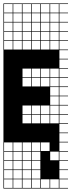

<svg xmlns="http://www.w3.org/2000/svg" viewBox="-20 -827 415 1115"><path d="M271.4 -803.6V-753.6H321.4V-803.6ZM271.4 -700H321.4V-750H271.4ZM217.9 -700H267.9V-750H217.9ZM164.3 -700H214.3V-750H164.3ZM110.7 -700H160.7V-750H110.7ZM57.1 -700H107.1V-750H57.1ZM3.6 -700H53.6V-750H3.6ZM271.4 -646.4H321.4V-696.4H271.4ZM217.9 -646.4H267.9V-696.4H217.9ZM164.3 -646.4H214.3V-696.4H164.3ZM110.7 -646.4H160.7V-696.4H110.7ZM57.1 -646.4H107.1V-696.4H57.1ZM3.6 -646.4H53.6V-696.4H3.6ZM3.6 -592.9H53.6V-642.9H3.6ZM271.4 -592.9H321.4V-642.9H271.4ZM217.9 -592.9H267.9V-642.9H217.9ZM164.3 -592.9H214.3V-642.9H164.3ZM110.7 -592.9H160.7V-642.9H110.7ZM57.1 -592.9H107.1V-642.9H57.1ZM271.4 -539.3H321.4V-589.3H271.4ZM217.9 -539.3H267.9V-589.3H217.9ZM164.3 -539.3H214.3V-589.3H164.3ZM110.7 -539.3H160.7V-589.3H110.7ZM57.1 -539.3H107.1V-589.3H57.1ZM3.6 -539.3H53.6V-589.3H3.6ZM271.4 -378.6H321.4V-428.6H271.4ZM217.9 -378.6H267.9V-428.6H217.9ZM164.3 -378.6H214.3V-428.6H164.3ZM110.7 -378.6H160.7V-428.6H110.7ZM110.7 -325H160.7V-375H110.7ZM164.3 -325H214.3V-375H164.3ZM217.9 -325H267.9V-375H217.9ZM271.4 -325H321.4V-375H271.4ZM271.4 -271.4H321.4V-321.4H271.4ZM271.4 -217.9H321.4V-267.9H271.4ZM217.9 -164.3H267.9V-214.3H217.9ZM110.7 -164.3H160.7V-214.3H110.7ZM271.4 -164.3H321.4V-214.3H271.4ZM164.3 -164.3H214.3V-214.3H164.3ZM164.3 -110.7H214.3V-160.7H164.3ZM217.9 -110.7H267.9V-160.7H217.9ZM271.4 -110.7H321.4V-160.7H271.4ZM110.7 -110.7H160.7V-160.7H110.7ZM217.9 50H267.9V0H217.9ZM3.6 50H53.6V0H3.6ZM57.1 50H107.1V0H57.1ZM164.3 50H214.3V0H164.3ZM271.4 50H321.4V0H271.4ZM110.7 50H160.7V0H110.7ZM3.6 103.6H53.6V53.6H3.6ZM57.1 103.6H107.1V53.6H57.1ZM164.3 103.6H214.3V53.6H164.3ZM217.9 103.6H267.9V53.6H217.9ZM271.4 103.6H321.4V53.6H271.4ZM110.7 103.6H160.7V53.6H110.7ZM3.6 157.1H53.6V107.1H3.6ZM57.1 157.1H107.1V107.1H57.1ZM164.3 157.1H214.3V107.1H164.3ZM217.9 157.1H267.9V107.1H217.9ZM271.4 157.1H321.4V107.1H271.4ZM110.7 157.1H160.7V107.1H110.7ZM3.6 210.7H53.6V160.7H3.6ZM57.1 210.7H107.1V160.7H57.1ZM164.3 210.7H214.3V160.7H164.3ZM217.9 210.7H267.9V160.7H217.9ZM271.4 210.7H321.4V160.7H271.4ZM110.7 210.7H160.7V160.7H110.7ZM57.1 264.3H107.1V214.3H57.1ZM3.6 264.3H53.6V214.3H3.6ZM164.3 264.3H214.3V214.3H164.3ZM217.9 264.3H267.9V214.3H217.9ZM271.4 264.3H321.4V214.3H271.4ZM110.7 264.3H160.7V214.3H110.7ZM217.9 -803.6V-753.6H267.9V-803.6ZM164.3 -803.6V-753.6H214.3V-803.6ZM110.7 -803.6V-753.6H160.7V-803.6ZM57.1 -803.6V-753.6H107.1V-803.6ZM3.6 -803.6V-753.6H53.6V-803.6ZM375 -803.6H325V-753.6H375V-750H325V-700H375V-696.4H325V-646.4H375V-642.9H325V-592.9H375V-589.3H325V-539.3H375V-535.7H325V-485.7H375V-482.1H325V-432.1H375V-428.6H325V-378.6H375V-375H325V-325H375V-321.4H325V-271.4H375V-267.9H325V-217.9H375V-214.3H325V-164.3H375V-160.7H325V-110.7H375V-107.1H325V-57.1H375V-53.6H325V-3.6H375V0H325V50H375V53.6H325V103.6H375V107.1H325V157.1H375V160.7H325V210.7H375V214.3H325V264.3H375V267.9H0V-807.1H375ZM321.4 0V53.6H267.9V0ZM267.9 53.6V107.1H214.3V53.6ZM267.9 107.1V160.7H214.3V107.1ZM321.4 107.1V160.7H267.9V107.1ZM214.3 160.7H267.9V214.3H214.3ZM267.9 160.7H321.4V214.3H267.9Z"/></svg>

Font: Jersey 10 Charted
Style: Regular
Weight: 400
Designer: Sarah Cadigan-Fried
Version: Version 1.000; ttfautohint (v1.8.4.7-5d5b)